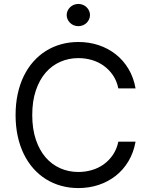

<svg xmlns="http://www.w3.org/2000/svg" viewBox="-20 -952 767 982"><path d="M585.2 -500Q577.4 -538 557.9 -566.8Q538.4 -595.5 511.2 -615.2Q484 -634.9 450.5 -644.9Q416.9 -654.8 380.7 -654.8Q331.3 -654.8 288.2 -635.8Q245 -616.8 213.2 -580.1Q181.5 -543.3 163.2 -489Q144.9 -434.7 144.9 -363.6Q144.9 -293 163.2 -238.5Q181.5 -183.9 213.2 -147.2Q245 -110.4 288.2 -91.4Q331.3 -72.4 380.7 -72.4Q416.9 -72.4 450.5 -82.4Q484 -92.3 511.2 -112Q538.4 -131.7 557.9 -160.7Q577.4 -189.6 585.2 -227.3H673.3Q663.4 -171.5 636.9 -127.3Q610.4 -83.1 571.7 -52.7Q533 -22.4 484.4 -6.2Q435.7 9.9 380.7 9.9Q334.2 9.9 292.3 -1.8Q250.4 -13.5 214.7 -35.9Q179 -58.2 150.4 -90.6Q121.8 -122.9 101.6 -164.4Q81.3 -206 70.5 -256Q59.7 -306.1 59.7 -363.6Q59.7 -421.2 70.5 -471.2Q81.3 -521.3 101.6 -562.9Q121.8 -604.4 150.4 -636.7Q179 -669 214.7 -691.4Q250.4 -713.8 292.3 -725.5Q334.2 -737.2 380.7 -737.2Q435.7 -737.2 484.4 -721.1Q533 -704.9 571.7 -674.5Q610.4 -644.2 636.9 -600.1Q663.4 -556.1 673.3 -500ZM380.7 -818.2Q368.6 -818.2 357.6 -822.6Q346.6 -827.1 338.6 -834.9Q330.6 -842.7 325.8 -853Q321 -863.3 321 -875Q321 -886.7 325.8 -897Q330.6 -907.3 338.6 -915.1Q346.6 -922.9 357.6 -927.4Q368.6 -931.8 380.7 -931.8Q393.1 -931.8 403.9 -927.4Q414.8 -922.9 422.8 -915.1Q430.8 -907.3 435.5 -897Q440.3 -886.7 440.3 -875Q440.3 -863.3 435.5 -853Q430.8 -842.7 422.8 -834.9Q414.8 -827.1 403.9 -822.6Q393.1 -818.2 380.7 -818.2Z"/></svg>

Font: Fast_Sans-Dotted
Style: Regular
Weight: 400
Version: Version 3.018